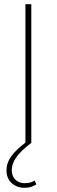

<svg xmlns="http://www.w3.org/2000/svg" viewBox="-20 -680 269 914"><path d="M96 214Q61 214 36 192Q11 170 11 131Q11 95 33.5 64Q56 33 101 -1V-660H129V0Q78 39 57 69.5Q36 100 36 129Q36 159 53.5 175.5Q71 192 97 192Q115 192 126.5 188Q138 184 145 179L153 198Q143 204 129.5 209Q116 214 96 214Z"/></svg>

Font: Work Sans ExtraLight
Style: Regular
Weight: 200
Designer: Wei Huang
Foundry: Wei Huang
Version: Version 2.010; ttfautohint (v1.8.3)